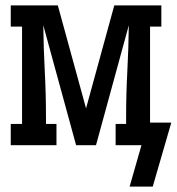

<svg xmlns="http://www.w3.org/2000/svg" viewBox="-20 -540 657 714"><path d="M462 154 506 0H410V-79H449V-104Q449 -190 453.5 -275Q458 -360 459 -446L337 0H263L141 -446Q142 -360 146.5 -275Q151 -190 151 -104V-79H190V0H20V-79H62V-441H20V-520H195L300 -137L405 -520H580V-441H538V-84H617L548 154Z"/></svg>

Font: Iosevka HT Medium Extended
Style: Regular
Weight: 500
Width: 7
Monospace: yes
Designer: Belleve Invis
Foundry: Belleve Invis
Version: Version 32.3.0; ttfautohint (v1.8.4)